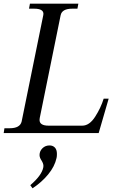

<svg xmlns="http://www.w3.org/2000/svg" viewBox="-35 -720 628 1039"><path d="M-11 -26H17Q73 -26 82 -62L199 -637Q200 -640 200 -645Q200 -673 150 -673H122L127 -700H389L384 -673H356Q300 -673 293 -637L180 -81Q179 -77 179 -71Q179 -40 228 -40H410Q449 -40 480 -88.5Q511 -137 526 -186H553L499 0H-15ZM129 282Q190 230 199 187Q200 184 200 178Q200 165 190 149Q179 133 179 119Q179 98 194.5 82.5Q210 67 233 67Q251 67 262 78.5Q273 90 273 113Q273 127 271 135Q261 181 225.5 224Q190 267 141 299Z"/></svg>

Font: Taviraj
Style: Italic
Weight: 400
Italic angle: -12°
Designer: Katatrad Team
Foundry: CadsonDemak
Version: Version 1.001